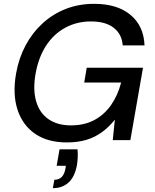

<svg xmlns="http://www.w3.org/2000/svg" viewBox="-20 -732 809 1003"><path d="M329 12Q229 12 163.5 -33Q98 -78 71.5 -159Q45 -240 64 -348Q78 -428 113.5 -494.5Q149 -561 202.5 -610Q256 -659 324 -685.5Q392 -712 472 -712Q592 -712 661.5 -654.5Q731 -597 735 -495H621Q617 -553 574.5 -586.5Q532 -620 455 -620Q381 -620 320.5 -587Q260 -554 220.5 -493Q181 -432 166 -348Q151 -263 169 -202Q187 -141 234 -109Q281 -77 350 -77Q421 -77 473 -105Q525 -133 560 -183Q595 -233 613 -301H420L433 -378H727L661 0H569L580 -107Q549 -68 512.5 -41.5Q476 -15 431.5 -1.5Q387 12 329 12ZM256 251 264 207Q289 207 303 192Q317 177 322 148L324 134H276L291 48H385Q387 70 386 91Q385 112 382 130Q371 191 338.5 221Q306 251 256 251Z"/></svg>

Font: DM Sans 9pt Medium
Style: Italic
Weight: 500
Italic angle: -10°
Version: Version 4.004;gftools[0.9.30]